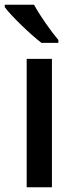

<svg xmlns="http://www.w3.org/2000/svg" viewBox="-29 -837 321 806"><path d="M114 -817H-9V-807C18 -770 98 -693 145 -657H216V-669C185 -706 138 -772 114 -817ZM189 -51V-590H83V-51Z"/></svg>

Font: Noto Sans Tamil UI Medium
Style: Regular
Weight: 500
Designer: Jelle Bosma - Monotype Design Team
Foundry: Monotype Imaging Inc.
Version: Version 2.004